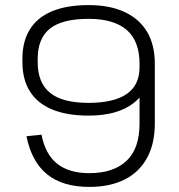

<svg xmlns="http://www.w3.org/2000/svg" viewBox="-20 -727 703 754"><path d="M588 -242Q588 -162 557 -106Q526 -50 468.5 -21.5Q411 7 331 7Q226 7 165 -42.5Q104 -92 84 -192L143 -198Q158 -121 204.5 -84Q251 -47 331 -47Q425 -47 476.5 -95Q528 -143 528 -242V-476H588ZM328 -707Q410 -707 468 -680.5Q526 -654 557 -603Q588 -552 588 -476L568 -463Q568 -371 504.5 -322Q441 -273 328 -273Q243 -273 185 -297Q127 -321 97.5 -368Q68 -415 68 -483V-496Q68 -565 97.5 -612Q127 -659 185 -683Q243 -707 328 -707ZM328 -653Q224 -653 176 -614.5Q128 -576 128 -496V-483Q128 -402 176.5 -362.5Q225 -323 328 -323Q426 -323 477 -357.5Q528 -392 528 -463V-476Q528 -566 477.5 -609.5Q427 -653 328 -653Z"/></svg>

Font: Pathway Extreme 8pt Thin
Style: Regular
Weight: 100
Designer: Eduardo Rodriguez Tunni
Foundry: Eduardo Rodriguez Tunni
Version: Version 1.000